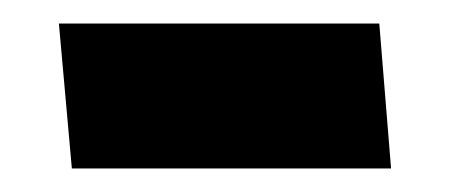

<svg xmlns="http://www.w3.org/2000/svg" viewBox="-20 -355 382 163"><path d="M302 -335H30L41 -212H312Z"/></svg>

Font: Catamaran Thin ExtraBold
Style: Regular
Weight: 800
Version: Version 2.000